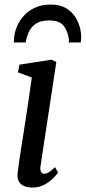

<svg xmlns="http://www.w3.org/2000/svg" viewBox="-20 -834 386 864"><path d="M126 10Q104 10 88.2 3.2Q72.5 -3.5 64.8 -17.5Q57 -31.5 59 -53Q61 -73 66.2 -108Q71.5 -143 78.5 -188Q85.5 -233 93.5 -283.5Q101.5 -334 109 -385.8Q116.5 -437.5 123 -485L61 -508.5L67.5 -543L211.5 -565.5L233.5 -555L162.5 -87.5Q159.5 -69.5 164.5 -60.8Q169.5 -52 178 -52Q188 -52 199.5 -58.8Q211 -65.5 228 -82L241 -57Q236 -49.5 220.8 -33.5Q205.5 -17.5 181.5 -3.8Q157.5 10 126 10ZM42.5 -643Q42.5 -647 42.5 -651Q42.5 -655 43 -658.5Q44.5 -686.5 55.8 -713.8Q67 -741 87.8 -763.8Q108.5 -786.5 138.8 -800Q169 -813.5 209 -813.5Q255 -813.5 285 -792.2Q315 -771 330.2 -736.8Q345.5 -702.5 345.5 -664.5Q345 -660 344.5 -653.5Q344 -647 343.5 -643H289.5Q290 -647.5 290 -651.8Q290 -656 289.5 -660.5Q285 -692.5 266.8 -717.2Q248.5 -742 201 -742Q161 -742 139 -725.5Q117 -709 107.8 -686Q98.5 -663 95 -643Z"/></svg>

Font: Merriweather 20pt
Style: Italic
Weight: 400
Italic angle: -7.8°
Version: Version 2.101